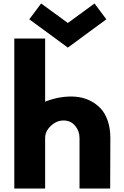

<svg xmlns="http://www.w3.org/2000/svg" viewBox="-20 -1081 713 1101"><path d="M147.9 -970.2 215.8 -1061 369.1 -949.2 522 -1061 589.8 -970.2 369.1 -808.1ZM62 0V-859.9H238.8V-498Q283.2 -515.6 327.6 -522.7Q372.1 -529.8 413.8 -526.4Q455.6 -522.9 491.7 -506.1Q527.8 -489.3 554.9 -461.4Q582 -433.6 597.4 -389.6Q612.8 -345.7 612.8 -290L611.8 0H436V-290Q436 -330.1 410.6 -360.1Q385.3 -390.1 344.2 -390.1Q304.2 -390.1 271.5 -359.1Q238.8 -328.1 238.8 -290V0Z"/></svg>

Font: Hussar Preview
Style: Bold
Weight: 700
Foundry: Cannot Into Space Fonts, PlusOne Fonts
Version: Version 2.29RC2 "Millennial"